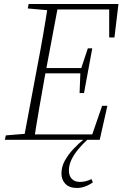

<svg xmlns="http://www.w3.org/2000/svg" viewBox="-20 -694 608 953"><path d="M4 0 9 -22 118 -31H131L126 0ZM97 0 165 -363Q180 -440 193.5 -518Q207 -596 219 -674H270L202 -312Q188 -234 174.5 -156Q161 -78 149 0ZM118 -652 122 -674H250L245 -642H231ZM122 0 127 -27H459L430 -4L487 -169H513L475 0ZM183 -330 188 -356H398L393 -330ZM241 -647 246 -674H568L548 -508H522V-670L541 -647ZM375 -232 379 -335 382 -352 416 -454H438L397 -232ZM362 239Q324 239 304.5 218.5Q285 198 285 167Q285 134 301.5 104Q318 74 343.5 46.5Q369 19 398 -4V-9L418 -5Q392 19 370 45Q348 71 335 98Q322 125 322 152Q322 179 336.5 194Q351 209 377 209Q390 209 405 205.5Q420 202 434 195L441 211Q423 224 402.5 231.5Q382 239 362 239Z"/></svg>

Font: Source Serif 4 36pt Light
Style: Italic
Weight: 300
Italic angle: -12°
Designer: Frank Grießhammer
Foundry: Adobe Systems Incorporated
Version: Version 4.004;hotconv 1.0.116;makeotfexe 2.5.65601